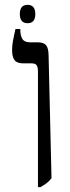

<svg xmlns="http://www.w3.org/2000/svg" viewBox="-20 -767 289 794"><path d="M137 7V-469Q137 -488 132 -496.5Q127 -505 110 -505H76Q50 -505 40 -518.5Q30 -532 30 -560Q30 -578 33.5 -597.5Q37 -617 44 -647H64V-644Q64 -620 72.5 -606Q81 -592 104 -592H136Q161 -592 171 -579.5Q181 -567 181 -535L193 -30Q183 -17 172 -9Q161 -1 147 7ZM94 -671Q62 -671 62 -709Q62 -747 94 -747Q126 -747 126 -709Q126 -671 94 -671Z"/></svg>

Font: Noto Serif Hebrew Condensed
Style: Regular
Weight: 400
Width: 3
Designer: Monotype Design Team
Foundry: Monotype Imaging Inc.
Version: Version 2.004; ttfautohint (v1.8.4.7-5d5b)